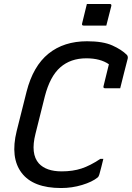

<svg xmlns="http://www.w3.org/2000/svg" viewBox="-20 -928 664 968"><path d="M418 -908H533Q544 -908 541 -897L516 -799H402Q391 -799 394 -810ZM288 20Q147 20 89 -56.5Q31 -133 64 -267L114 -466Q147 -595 224.5 -657.5Q302 -720 419 -720Q499 -720 546 -699Q593 -678 620 -651Q626 -643 624 -633Q615 -599 605 -559Q595 -519 586 -483H510Q499 -483 502 -494Q508 -520 515 -547Q522 -574 529 -604Q486 -634 415 -634Q336 -634 284 -588.5Q232 -543 206 -442L159 -254Q133 -152 176 -104Q213 -64 291 -64Q347 -64 391 -78.5Q435 -93 486 -127H501Q496 -106 491 -86.5Q486 -67 481 -49Q478 -38 472 -33Q445 -11 394 4.5Q343 20 288 20Z"/></svg>

Font: Recursive Sn Lnr St
Style: Italic
Weight: 400
Italic angle: -15°
Version: Version 1.079;hotconv 1.0.112;makeotfexe 2.5.65598; ttfautoh